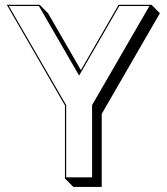

<svg xmlns="http://www.w3.org/2000/svg" viewBox="-20 -734 685 788"><path d="M7.8 -714.4H142.6L177.2 -679.7L312 -446.3L466.8 -714.4H601.6L636.2 -679.7L397.5 -266.6V33.2H281.2L246.6 -1.5V-301.3ZM16.1 -709.5 251.5 -302.7V-6.3H357.9V-302.7L593.3 -709.5H469.7L304.7 -423.8L139.6 -709.5Z"/></svg>

Font: KultiginGolge
Style: Regular
Weight: 400
Designer: facebook.com/biligbitig
Foundry: facebook.com/biligbitig
Version: Version 1.0